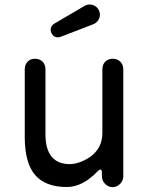

<svg xmlns="http://www.w3.org/2000/svg" viewBox="-20 -794 640 830"><path d="M467 15Q448.5 15 434.5 1Q420.5 -13 420.5 -33V-49Q420.5 -61 413.5 -61Q409.5 -61 403.5 -55Q338 14 270 14.5Q179 14.5 134.5 -34.5Q87 -86 87 -203V-493Q87 -515 99.5 -527.5Q111.5 -540 130.5 -540Q151.5 -540 164 -527.5Q176.5 -515 176.5 -493V-208.5Q179 -84.5 282.5 -84.5Q323 -85.5 368 -114.5Q422.5 -152.5 422.5 -219.5V-493Q422.5 -515 435 -527.5Q447.5 -540 467 -540Q487.5 -540 500 -527.5Q513 -514.5 513 -493V-33Q513 -13 499 1Q485 15 467 15ZM230.5 -632.5Q212 -632.5 203 -649.5Q199 -657.5 199 -664.5Q199 -673 203 -680.2Q207 -687.5 215 -692L345.5 -768.5Q356 -774.5 367.5 -774.5Q379 -774.5 389 -769Q399 -763.5 405.5 -753.5Q408.5 -748 410.2 -742.2Q412 -736.5 412 -730.5Q412 -717.5 404.5 -706.2Q397 -695 384 -689.5L242.5 -635Q236 -632.5 230.5 -632.5Z"/></svg>

Font: Maple Mono SC NF
Style: Regular
Weight: 400
Designer: subframe7536
Version: Version 4.2; ttfautohint (v1.8.4.7-5d5b-dirty);Nerd Fonts 6.